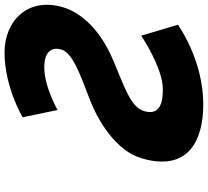

<svg xmlns="http://www.w3.org/2000/svg" viewBox="-54 -826 895 826"><g transform="rotate(-90 393.0 -412.5)"><path d="M581.1 -840C714.1 -840 820.9 -742 775.1 -588C749.5 -502 668.5 -425 555 -376C442.4 -327 346.3 -300 328.5 -240C305.5 -163 382.3 -159 423.3 -159C515.3 -159 653 -252 653 -252L700 -94C700 -94 550.5 15 357.5 15C196.5 15 67.1 -54 125.7 -251C157.9 -359 282.1 -437 385.7 -476C491.6 -516 579.5 -549 593.2 -595C606.6 -640 581.2 -669 517.2 -669C432.2 -669 333.2 -612 333.2 -612L301.9 -762C301.9 -762 431.1 -840 581.1 -840Z"/></g></svg>

Font: Hussar
Style: BdOblThree
Weight: 700
Foundry: Cannot Into Space Fonts
Version: Version 2.00